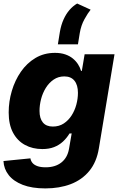

<svg xmlns="http://www.w3.org/2000/svg" viewBox="-20 -844 673 1079"><path d="M234.9 214.8Q159.7 214.8 107.9 194.8Q56.2 174.8 28.8 139.9Q1.5 105 -0.5 61L150.9 45.9Q153.3 61 163.1 72.3Q172.9 83.5 190.9 89.8Q209 96.2 236.3 96.2Q290.5 96.2 324.7 69.3Q358.9 42.5 367.7 -6.8L382.8 -94.2L370.6 -93.8Q355 -67.9 333.5 -48.1Q312 -28.3 283.7 -17.3Q255.4 -6.3 217.8 -6.3Q163.1 -6.3 120.4 -29.5Q77.6 -52.7 53.2 -98.4Q28.8 -144 28.8 -211.9Q28.8 -273.4 46.4 -333Q64 -392.6 97.4 -440.9Q130.9 -489.3 179.2 -518.1Q227.5 -546.9 289.1 -546.9Q321.8 -546.9 346.7 -538.3Q371.6 -529.8 389.4 -515.1Q407.2 -500.5 418.7 -482.4Q430.2 -464.4 435.5 -445.3L439.9 -445.8L455.6 -539.1H623.5L535.6 -10.3Q522.9 66.9 481.9 116.7Q440.9 166.5 377.7 190.7Q314.5 214.8 234.9 214.8ZM276.9 -132.8Q312 -132.8 338.4 -150.1Q364.7 -167.5 382.6 -195.6Q400.4 -223.6 409.2 -256.8Q418 -290 418 -322.3Q418 -366.2 398.4 -390.4Q378.9 -414.6 341.3 -414.6Q307.6 -414.6 281.5 -396.7Q255.4 -378.9 237.5 -350.1Q219.7 -321.3 210.9 -287.4Q202.1 -253.4 202.1 -220.7Q202.1 -178.7 220.9 -155.8Q239.7 -132.8 276.9 -132.8ZM305.2 -594.7 316.4 -664.1Q323.2 -703.6 337.2 -734.6Q351.1 -765.6 370.6 -788.1Q390.1 -810.5 413.6 -824.2L489.3 -789.6Q474.1 -771 454.8 -736.3Q435.5 -701.7 428.2 -657.7L418 -594.7Z"/></svg>

Font: Inter 18pt ExtraBold
Style: Italic
Weight: 800
Italic angle: -9.3988°
Designer: Rasmus Andersson
Foundry: rsms
Version: Version 4.001;git-66647c0bb